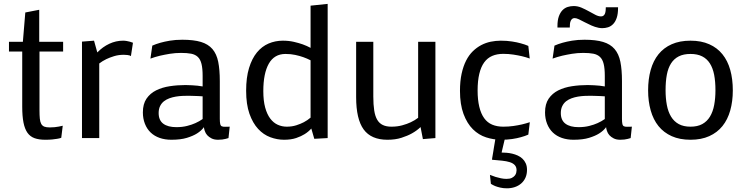

<svg xmlns="http://www.w3.org/2000/svg" viewBox="-20 -722 3904 1004"><path d="M216.8 8.8Q183.6 8.8 160.6 0.5Q137.7 -7.8 123.5 -27.8Q109.4 -47.9 102.8 -81.3Q96.2 -114.7 96.2 -164.6V-452.6H26.9V-503.4H99.6L112.3 -656.7L185.1 -670.9V-503.4H310.1V-452.6H186.5V-145.5Q186.5 -119.1 188.2 -101.8Q189.9 -84.5 195.6 -74.2Q201.2 -64 211.7 -59.8Q222.2 -55.7 240.2 -55.7Q253.4 -55.7 265.6 -56.9Q277.8 -58.1 287.6 -60.1Q298.8 -62 308.1 -64.5L300.3 -1.5Q291.5 2 278.8 3.9Q268.1 5.9 252.7 7.3Q237.3 8.8 216.8 8.8Z M623.5 -509.3Q633.3 -509.3 642.6 -507.6Q651.9 -505.9 659.2 -503.9Q668 -501.5 675.3 -498.5L664.6 -428.7Q662.6 -430.2 657.7 -432.1Q653.8 -433.1 646.5 -434.3Q639.2 -435.5 627.4 -435.5Q599.6 -435.5 576.2 -428.2Q552.7 -420.9 535.6 -412.6Q515.6 -402.8 499 -390.1V0H408.7V-504.4L471.7 -509.3L488.8 -447.8Q517.1 -477.1 551.8 -493.2Q586.4 -509.3 623.5 -509.3Z M965.3 -221.2Q951.2 -221.2 933.8 -220.5Q916.5 -219.7 899.2 -216.8Q881.8 -213.9 865.7 -208Q849.6 -202.1 837.2 -192.4Q824.7 -182.6 817.1 -167.2Q809.6 -151.9 809.6 -130.9Q809.6 -93.3 833.7 -75.2Q857.9 -57.1 902.3 -57.1Q933.1 -57.1 958.3 -63.5Q983.4 -69.8 1001.5 -78.1Q1022.5 -87.4 1039.6 -99.6V-218.3Q1028.3 -219.2 1015.6 -219.7Q1004.9 -220.2 991.7 -220.5Q978.5 -220.7 965.3 -221.2ZM1129.4 -100.6Q1129.4 -83 1131.6 -73.5Q1133.8 -64 1140.1 -61.5Q1147 -58.6 1158.9 -59.1Q1170.9 -59.6 1181.2 -59.6L1174.8 0Q1168 2.4 1159.2 4.4Q1151.9 6.3 1141.8 7.6Q1131.8 8.8 1120.1 8.8Q1100.1 8.8 1086.2 1.7Q1072.3 -5.4 1063.5 -15.1Q1054.7 -24.9 1050.5 -38.1Q1046.4 -51.3 1046.4 -57.1Q1033.2 -38.6 1009.8 -23.9Q989.7 -11.2 957.3 -1.2Q924.8 8.8 876 8.8Q842.8 8.8 815.2 -0.7Q787.6 -10.3 768.1 -28.8Q748.5 -47.4 737.8 -74.7Q727.1 -102.1 727.1 -134.3Q727.1 -178.2 746.1 -206.1Q765.1 -233.9 796.4 -249.5Q827.6 -265.1 867.9 -271.2Q908.2 -277.3 950.7 -277.3Q967.8 -277.3 983.9 -276.1Q1000 -274.9 1012.7 -273.9Q1027.3 -271.5 1039.6 -270V-325.2Q1039.6 -363.8 1033.7 -387.7Q1027.8 -411.6 1014.4 -424.3Q1001 -437 979.5 -441.2Q958 -445.3 926.8 -445.3Q896.5 -445.3 868.2 -440.7Q839.8 -436 816.9 -430.7Q790 -424.3 766.6 -415.5L776.4 -483.4Q794.9 -491.7 818.8 -498.5Q839.4 -504.4 868.2 -509.3Q897 -514.2 933.6 -514.2Q992.7 -514.2 1030.8 -502.7Q1068.8 -491.2 1090.8 -465.6Q1112.8 -439.9 1121.1 -398.7Q1129.4 -357.4 1129.4 -298.3Z M1465.3 8.8Q1429.2 8.8 1393.6 -4.4Q1357.9 -17.6 1329.8 -47.9Q1301.8 -78.1 1284.4 -127.2Q1267.1 -176.3 1267.1 -247.6Q1267.1 -316.4 1282.2 -366.2Q1297.4 -416 1323.5 -447.8Q1349.6 -479.5 1384.5 -494.4Q1419.4 -509.3 1459 -509.3Q1490.2 -509.3 1516.6 -503.2Q1543 -497.1 1562.5 -490.2Q1585.4 -481.9 1604 -471.7V-692.4L1693.4 -701.7V0L1623.5 3.9L1607.9 -49.8Q1593.3 -33.2 1572.8 -20.5Q1555.2 -9.3 1528.6 -0.2Q1502 8.8 1465.3 8.8ZM1479.5 -59.6Q1506.8 -59.6 1529.5 -66.9Q1552.2 -74.2 1568.8 -83Q1588.4 -93.3 1604 -106.9V-406.7Q1585.9 -416 1565.4 -423.3Q1547.4 -429.7 1523.9 -434.8Q1500.5 -439.9 1473.1 -439.9Q1414.6 -439.9 1385.7 -389.2Q1356.9 -338.4 1356.9 -245.6Q1356.9 -194.8 1366.7 -159.4Q1376.5 -124 1393.3 -101.8Q1410.2 -79.6 1432.4 -69.6Q1454.6 -59.6 1479.5 -59.6Z M2256.8 0 2191.4 5.4 2179.2 -57.6Q2160.2 -39.1 2133.8 -24.4Q2111.3 -11.7 2079.3 -1.5Q2047.4 8.8 2005.9 8.8Q1920.9 8.8 1881.6 -45.2Q1842.3 -99.1 1842.3 -213.9V-503.4H1932.1V-217.3Q1932.1 -174.8 1936.8 -144.8Q1941.4 -114.7 1952.4 -95.9Q1963.4 -77.1 1981.7 -68.4Q2000 -59.6 2026.9 -59.6Q2057.6 -59.6 2083.3 -66.7Q2108.9 -73.7 2127.4 -82.5Q2149.4 -92.8 2166.5 -106V-503.4H2256.8Z M2385.3 -247.1Q2385.3 -296.9 2393.8 -336.2Q2402.3 -375.5 2417.2 -404.8Q2432.1 -434.1 2452.4 -453.9Q2472.7 -473.6 2496.3 -486.1Q2520 -498.5 2546.1 -503.9Q2572.3 -509.3 2598.6 -509.3Q2630.9 -509.3 2657.2 -505.1Q2683.6 -501 2702.6 -495.6Q2725.1 -489.7 2742.7 -481.9L2750 -416Q2731 -422.9 2708.5 -428.2Q2689.5 -432.6 2664.6 -436.5Q2639.6 -440.4 2611.8 -440.4Q2579.1 -440.4 2554 -429.7Q2528.8 -418.9 2512 -395.8Q2495.1 -372.6 2486.3 -335.9Q2477.5 -299.3 2477.5 -248.5Q2477.5 -200.2 2486.3 -163.6Q2495.1 -127 2512 -103.8Q2528.8 -80.6 2554 -70.1Q2579.1 -59.6 2611.8 -59.6Q2639.6 -59.6 2664.8 -63.2Q2689.9 -66.9 2709 -71.3Q2731.4 -76.7 2750.5 -83L2742.7 -18.1Q2725.1 -10.3 2703.1 -4.4Q2684.6 1 2658.4 4.9Q2632.3 8.8 2601.1 8.8Q2560.5 8.8 2522 -3.7Q2483.4 -16.1 2452.9 -46.1Q2422.4 -76.2 2403.8 -126.2Q2385.3 -176.3 2385.3 -247.1ZM2735.8 166Q2735.8 189 2727.8 207Q2719.7 225.1 2705.3 237.5Q2690.9 250 2671.9 256.3Q2652.8 262.7 2630.9 262.7Q2611.3 262.7 2595.9 259Q2580.6 255.4 2569.3 251Q2556.6 245.6 2546.9 239.3L2542 192.4Q2556.2 198.2 2571.3 203.1Q2584 207 2599.1 210.2Q2614.3 213.4 2628.4 213.4Q2646 213.4 2656.2 208.3Q2666.5 203.1 2672.1 196Q2677.7 189 2679.4 181.4Q2681.2 173.8 2681.2 168.5Q2681.2 151.4 2671.9 141.4Q2662.6 131.3 2645.8 126Q2628.9 120.6 2605.2 118.2Q2581.5 115.7 2552.7 113.3Q2552.7 110.8 2553.7 104.7Q2554.7 98.6 2556.2 90.1Q2557.6 81.5 2559.3 71.5Q2561 61.5 2562.5 51.3Q2566.4 27.8 2571.3 -1H2621.1Q2616.7 17.6 2612.8 33.7Q2609.4 47.4 2606.7 59.6Q2604 71.8 2603 75.7Q2614.7 75.7 2629.2 76.9Q2643.6 78.1 2658.4 81.5Q2673.3 85 2687.3 91.3Q2701.2 97.7 2711.9 107.7Q2722.7 117.7 2729.2 132.1Q2735.8 146.5 2735.8 166Z M3068.4 -221.2Q3054.2 -221.2 3036.9 -220.5Q3019.5 -219.7 3002.2 -216.8Q2984.9 -213.9 2968.8 -208Q2952.6 -202.1 2940.2 -192.4Q2927.7 -182.6 2920.2 -167.2Q2912.6 -151.9 2912.6 -130.9Q2912.6 -93.3 2936.8 -75.2Q2960.9 -57.1 3005.4 -57.1Q3036.1 -57.1 3061.3 -63.5Q3086.4 -69.8 3104.5 -78.1Q3125.5 -87.4 3142.6 -99.6V-218.3Q3131.3 -219.2 3118.7 -219.7Q3107.9 -220.2 3094.7 -220.5Q3081.5 -220.7 3068.4 -221.2ZM3232.4 -100.6Q3232.4 -83 3234.6 -73.5Q3236.8 -64 3243.2 -61.5Q3250 -58.6 3262 -59.1Q3273.9 -59.6 3284.2 -59.6L3277.8 0Q3271 2.4 3262.2 4.4Q3254.9 6.3 3244.9 7.6Q3234.9 8.8 3223.1 8.8Q3203.1 8.8 3189.2 1.7Q3175.3 -5.4 3166.5 -15.1Q3157.7 -24.9 3153.6 -38.1Q3149.4 -51.3 3149.4 -57.1Q3136.2 -38.6 3112.8 -23.9Q3092.8 -11.2 3060.3 -1.2Q3027.8 8.8 2979 8.8Q2945.8 8.8 2918.2 -0.7Q2890.6 -10.3 2871.1 -28.8Q2851.6 -47.4 2840.8 -74.7Q2830.1 -102.1 2830.1 -134.3Q2830.1 -178.2 2849.1 -206.1Q2868.2 -233.9 2899.4 -249.5Q2930.7 -265.1 2970.9 -271.2Q3011.2 -277.3 3053.7 -277.3Q3070.8 -277.3 3086.9 -276.1Q3103 -274.9 3115.7 -273.9Q3130.4 -271.5 3142.6 -270V-325.2Q3142.6 -363.8 3136.7 -387.7Q3130.9 -411.6 3117.4 -424.3Q3104 -437 3082.5 -441.2Q3061 -445.3 3029.8 -445.3Q2999.5 -445.3 2971.2 -440.7Q2942.9 -436 2919.9 -430.7Q2893.1 -424.3 2869.6 -415.5L2879.4 -483.4Q2897.9 -491.7 2921.9 -498.5Q2942.4 -504.4 2971.2 -509.3Q3000 -514.2 3036.6 -514.2Q3095.7 -514.2 3133.8 -502.7Q3171.9 -491.2 3193.8 -465.6Q3215.8 -439.9 3224.1 -398.7Q3232.4 -357.4 3232.4 -298.3ZM2980 -690.4Q3001 -690.4 3020.8 -681.9Q3040.5 -673.3 3058.6 -663.3Q3076.7 -653.3 3092.8 -644.8Q3108.9 -636.2 3123 -636.2Q3130.9 -636.2 3136 -640.4Q3141.1 -644.5 3143.6 -651.1Q3146 -657.7 3147 -666.3Q3147.9 -674.8 3147.9 -684.1H3211.9V-680.7Q3211.9 -648.9 3204.8 -628.4Q3197.8 -607.9 3186 -595.9Q3174.3 -584 3159.4 -579.3Q3144.5 -574.7 3128.4 -574.7Q3123 -575.2 3118.7 -575.4Q3114.3 -575.7 3109.9 -576.7Q3090.8 -580.6 3072.3 -588.9Q3053.7 -597.2 3037.6 -605.7Q3021.5 -614.3 3007.8 -620.8Q2994.1 -627.4 2984.9 -627.4Q2977.1 -627.4 2972.2 -623.5Q2967.3 -619.6 2964.4 -613Q2961.4 -606.4 2960.4 -597.4Q2959.5 -588.4 2959.5 -578.1H2895V-585Q2895 -616.2 2902.3 -636.5Q2909.7 -656.7 2921.4 -668.7Q2933.1 -680.7 2948.2 -685.5Q2963.4 -690.4 2980 -690.4Z M3590.8 -509.3Q3647 -509.3 3688.7 -490.7Q3730.5 -472.2 3757.8 -438.2Q3785.2 -404.3 3798.6 -356.4Q3812 -308.6 3812 -249Q3812 -192.4 3798.6 -144.5Q3785.2 -96.7 3757.8 -62.7Q3730.5 -28.8 3688.7 -10Q3647 8.8 3590.8 8.8Q3534.2 8.8 3492.4 -10Q3450.7 -28.8 3423.3 -62.7Q3396 -96.7 3382.6 -144.5Q3369.1 -192.4 3369.1 -249Q3369.1 -308.6 3382.6 -356.4Q3396 -404.3 3423.3 -438.2Q3450.7 -472.2 3492.4 -490.7Q3534.2 -509.3 3590.8 -509.3ZM3590.8 -59.6Q3627.4 -59.6 3652.3 -73.2Q3677.2 -86.9 3692.6 -112.3Q3708 -137.7 3714.6 -173.1Q3721.2 -208.5 3721.2 -250Q3721.2 -295.9 3714.4 -331.1Q3707.5 -366.2 3692.1 -390.4Q3676.8 -414.6 3651.9 -427.2Q3627 -439.9 3590.8 -439.9Q3554.2 -439.9 3529.3 -427.2Q3504.4 -414.6 3489 -390.4Q3473.6 -366.2 3467 -331.1Q3460.4 -295.9 3460.4 -250Q3460.4 -208.5 3467 -173.1Q3473.6 -137.7 3489 -112.3Q3504.4 -86.9 3529.3 -73.2Q3554.2 -59.6 3590.8 -59.6Z"/></svg>

Font: Mako
Style: Regular
Weight: 400
Designer: vernon adams
Foundry: vernon adams
Version: Version 1.000